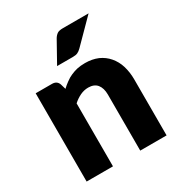

<svg xmlns="http://www.w3.org/2000/svg" viewBox="-173 -857 916 977"><g transform="rotate(-30 285.0 -368.0)"><path d="M186.5 -492.7 195.3 -462.4Q209.5 -476.1 226.6 -488.3Q245.6 -502.4 261.2 -508.8Q280.8 -517.6 300.3 -522Q321.8 -526.4 346.7 -526.4Q388.2 -526.4 421.9 -512.2Q454.6 -497.6 477.1 -471.2Q500.5 -443.8 511.2 -408.7Q522.5 -371.1 522.5 -329.6V0H367.7V-329.6Q367.7 -367.2 350.1 -389.2Q332.5 -410.2 298.3 -410.2Q273.9 -410.2 251 -399.4Q227.5 -388.2 207.5 -370.1V0H52.7V-518.6H148.4Q177.7 -518.6 186.5 -492.7ZM339.4 -736.3H489.3L359.4 -605Q347.7 -593.3 337.4 -588.9Q327.6 -584 309.6 -584H216.3L284.7 -706.5Q292.5 -720.2 304.7 -729Q315.4 -736.3 339.4 -736.3Z"/></g></svg>

Font: Lato-ExtraBold
Style: Regular
Weight: 500
Designer: Lukasz Dziedzic with Adam Twardoch and Botio Nikoltchev
Foundry: tyPoland Lukasz Dziedzic
Version: ""